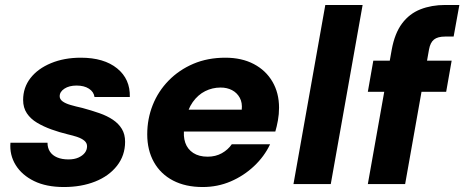

<svg xmlns="http://www.w3.org/2000/svg" viewBox="-20 -740 1867 772"><path d="M237 12Q166 12 117 -12Q68 -36 43 -76.5Q18 -117 22 -166H171Q171 -145 181 -130Q191 -115 210 -107Q229 -99 255 -99Q279 -99 295.5 -106.5Q312 -114 321 -125.5Q330 -137 330 -152Q330 -165 319.5 -174Q309 -183 291.5 -189Q274 -195 252 -200Q219 -208 187 -219.5Q155 -231 129 -246.5Q103 -262 88 -284.5Q73 -307 73 -338Q73 -388 102.5 -426Q132 -464 185 -486Q238 -508 305 -508Q398 -508 451 -465Q504 -422 502 -350H360Q357 -371 337.5 -383.5Q318 -396 288 -396Q258 -396 239 -383.5Q220 -371 220 -353Q220 -341 231.5 -332.5Q243 -324 263.5 -318Q284 -312 311 -306Q348 -296 379.5 -285Q411 -274 434 -258.5Q457 -243 470 -221.5Q483 -200 483 -170Q483 -115 450.5 -73.5Q418 -32 362.5 -10Q307 12 237 12Z M795 12Q726 12 676 -14Q626 -40 599 -88Q572 -136 572 -200Q572 -262 594 -317.5Q616 -373 658 -416Q700 -459 757.5 -483.5Q815 -508 886 -508Q952 -508 1000.5 -482.5Q1049 -457 1075.5 -411.5Q1102 -366 1102 -307Q1102 -281 1097.5 -256Q1093 -231 1087 -211H677L693 -299H952Q955 -327 944 -347Q933 -367 913 -377.5Q893 -388 867 -388Q834 -388 805 -373.5Q776 -359 755 -329.5Q734 -300 726 -255L721 -226Q716 -192 725 -166Q734 -140 757 -125Q780 -110 815 -110Q847 -110 872 -124Q897 -138 912 -160H1066Q1043 -111 1001.5 -72Q960 -33 907.5 -10.5Q855 12 795 12Z M1160 0 1288 -720H1438L1310 0Z M1459 0 1555 -540Q1567 -606 1596.5 -645.5Q1626 -685 1670.5 -702.5Q1715 -720 1770 -720H1827L1804 -593H1770Q1740 -593 1725 -581Q1710 -569 1705 -541L1609 0ZM1459 -371 1481 -496H1796L1774 -371Z"/></svg>

Font: DM Sans 24pt Black
Style: Italic
Weight: 900
Italic angle: -10°
Designer: Colophon Foundry, Jonny Pinhorn
Foundry: Colophon Foundry
Version: Version 4.004;gftools[0.9.30]